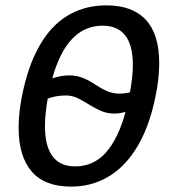

<svg xmlns="http://www.w3.org/2000/svg" viewBox="-20 -689 640 719"><path d="M246.1 9.8Q147 9.8 98.4 -47.1Q49.8 -104 49.8 -210Q49.8 -288.6 74.5 -382.1Q99.1 -475.6 141.6 -540Q184.1 -604.5 243.9 -636.7Q303.7 -668.9 378.9 -668.9Q475.6 -668.9 525.9 -615Q576.2 -561 576.2 -453.1Q576.2 -377.4 552.2 -284.2Q528.3 -190.9 484.4 -124.3Q440.4 -57.6 379.9 -23.9Q319.3 9.8 246.1 9.8ZM148.4 -217.8Q148.4 -65.9 261.2 -65.9Q330.6 -65.9 376.7 -117.9Q422.9 -169.9 450.2 -270Q426.8 -263.7 409.7 -263.7Q380.4 -263.7 357.2 -274.2Q334 -284.7 313.2 -297.6Q292.5 -310.5 271.7 -321Q251 -331.5 226.6 -331.5Q190.4 -331.5 158.7 -319.8Q148.4 -261.7 148.4 -217.8ZM426.3 -338.4Q447.3 -338.4 466.8 -343.3Q477.5 -401.9 477.5 -445.8Q477.5 -592.8 364.3 -592.8Q230.5 -592.8 175.8 -395.5Q208.5 -406.7 240.2 -406.7Q264.2 -406.7 287.1 -398.4Q310.1 -390.1 336.4 -372.6Q364.7 -354 385 -346.2Q405.3 -338.4 426.3 -338.4Z"/></svg>

Font: Cousine
Style: Italic
Weight: 400
Italic angle: -12°
Monospace: yes
Designer: Steve Matteson
Foundry: Monotype Imaging Inc.
Version: Version 1.21